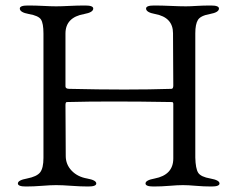

<svg xmlns="http://www.w3.org/2000/svg" viewBox="-20 -673 863 698"><path d="M690 -100Q691 -60 700.5 -45Q710 -30 745 -24Q778 -18 778 -6Q778 5 749 5Q720 5 692 2.5Q664 0 645 0Q626 0 596.5 2.5Q567 5 538 5Q509 5 509 -6Q509 -18 542 -24Q610 -37 610 -97V-295Q610 -302 605 -302Q372 -306 223 -302Q218 -302 218 -291Q218 -264 218.5 -205.5Q219 -147 219 -106Q219 -75 240.5 -52.5Q262 -30 297 -24Q330 -18 330 -6Q330 5 301 5Q273 5 239.5 2.5Q206 0 184 0Q164 0 133 2.5Q102 5 74 5Q45 5 45 -6Q45 -18 78 -24Q114 -31 126 -46.5Q138 -62 138 -99V-551Q138 -588 129 -602Q120 -616 85 -622Q52 -628 52 -642Q52 -653 81 -653Q110 -653 138 -651.5Q166 -650 184 -650Q203 -650 232 -651.5Q261 -653 290 -653Q319 -653 319 -642Q319 -628 286 -622Q218 -610 218 -551V-359Q218 -350 232 -350Q446 -345 603 -350Q610 -350 610 -362Q610 -391 609.5 -451.5Q609 -512 609 -552Q609 -610 544 -622Q511 -628 511 -642Q511 -653 540 -653Q568 -653 601 -651.5Q634 -650 656 -650Q671 -650 694.5 -651.5Q718 -653 747 -653Q776 -653 776 -642Q776 -628 743 -622Q709 -616 699.5 -600.5Q690 -585 690 -552Z"/></svg>

Font: EB Garamond
Style: SC
Weight: 400
Version: Version 000.010